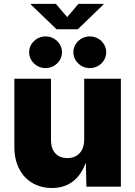

<svg xmlns="http://www.w3.org/2000/svg" viewBox="-20 -944 684 971"><path d="M242.7 6.8C333.5 6.8 386.2 -45.9 414.1 -121.6L417 0H591.3V-545.9H405.8V-237.3C405.8 -179.2 372.1 -144.5 320.8 -144.5C268.6 -144.5 237.8 -178.7 237.8 -235.8V-545.9H52.7V-198.2C52.7 -77.1 127.4 6.8 242.7 6.8ZM434.1 -599.6C480 -599.6 517.1 -635.7 517.1 -679.7C517.1 -724.1 480 -759.8 434.1 -759.8C388.2 -759.8 351.1 -724.1 351.1 -679.7C351.1 -635.7 388.2 -599.6 434.1 -599.6ZM210.4 -599.6C256.3 -599.6 293.5 -635.7 293.5 -679.7C293.5 -724.1 256.3 -759.8 210.4 -759.8C164.6 -759.8 127.4 -724.1 127.4 -679.7C127.4 -635.7 164.6 -599.6 210.4 -599.6ZM262.7 -924.3H135.7V-921.4L266.1 -795.9H373.5L503.4 -921.4V-924.3H376.5L319.8 -857.4Z"/></svg>

Font: Raveo ExtraBold
Style: Regular
Weight: 800
Designer: Jakub Foglar, Rasmus Andersson (Inter)
Foundry: Jakubfoglar.com
Version: Version 1.100;Glyphs 3.2.3 (3260)